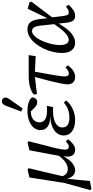

<svg xmlns="http://www.w3.org/2000/svg" viewBox="501 -1324 1002 2062"><g transform="rotate(-90 1002.0 -293.0)"><path d="M423 13Q389 13 370 -9Q351 -31 351 -70Q351 -81 352.5 -93Q354 -105 356 -116Q322 -51 282.5 -19Q243 13 205 13Q170 13 147 -10Q124 -33 113 -74L89 171L9 188L-9 177L68 -102L127 -478L211 -498L227 -486Q206 -400 190.5 -335.5Q175 -271 163.5 -220Q152 -169 141 -122Q152 -93 172 -79.5Q192 -66 217 -66Q250 -66 285 -87.5Q320 -109 360 -162L419 -478L502 -498L516 -486L469 -301Q447 -220 436.5 -171.5Q426 -123 426 -95Q426 -55 457 -55Q472 -55 486.5 -64.5Q501 -74 517 -88L537 -61Q509 -27 482 -7Q455 13 423 13Z M745 13Q669 13 623.5 -19.5Q578 -52 578 -110Q578 -153 605 -185Q632 -217 678.5 -235Q725 -253 784 -253L783 -254Q636 -257 636 -362Q636 -403 663 -433.5Q690 -464 736.5 -481.5Q783 -499 840 -499Q896 -499 935 -485.5Q974 -472 987 -449Q986 -424 972 -409Q958 -394 934 -394Q916 -394 899.5 -404.5Q883 -415 866 -433L836 -463Q780 -462 749.5 -436.5Q719 -411 719 -369Q719 -330 751.5 -309.5Q784 -289 841 -289Q861 -289 870.5 -289.5Q880 -290 897 -291L882 -223Q873 -224 862 -224Q851 -224 837 -224Q756 -224 710 -196.5Q664 -169 664 -125Q664 -85 691.5 -67Q719 -49 768 -49Q818 -49 856 -63Q894 -77 931 -108L954 -83Q917 -38 861.5 -12.5Q806 13 745 13ZM835 -567Q851 -608 866.5 -649Q882 -690 897 -731Q914 -774 944 -774Q963 -774 974 -763Q985 -752 985 -737Q985 -722 978.5 -709.5Q972 -697 958 -678Q936 -647 913.5 -615Q891 -583 868 -551Z M1022 -397 1019 -434Q1047 -453 1075 -464Q1103 -475 1139.5 -480.5Q1176 -486 1228 -486H1441L1430 -411L1263 -419Q1245 -322 1235 -263.5Q1225 -205 1220 -173Q1215 -141 1213.5 -125Q1212 -109 1212 -98Q1212 -55 1244 -55Q1261 -55 1276 -64.5Q1291 -74 1310 -91L1332 -64Q1301 -26 1271 -6.5Q1241 13 1206 13Q1170 13 1148.5 -8.5Q1127 -30 1127 -68Q1127 -81 1130 -102Q1133 -123 1141 -161Q1149 -199 1164.5 -261.5Q1180 -324 1206 -419Z M1549 -154Q1549 -103 1564 -79.5Q1579 -56 1604 -56Q1637 -56 1677 -92Q1717 -128 1774 -212L1760 -339Q1754 -401 1740.5 -425.5Q1727 -450 1700 -450Q1676 -450 1653.5 -430Q1631 -410 1612 -376.5Q1593 -343 1579 -303.5Q1565 -264 1557 -225Q1549 -186 1549 -154ZM1575 13Q1523 13 1493.5 -24Q1464 -61 1464 -130Q1464 -178 1476.5 -229Q1489 -280 1512.5 -328.5Q1536 -377 1567.5 -415.5Q1599 -454 1637 -476.5Q1675 -499 1717 -499Q1767 -499 1793.5 -469Q1820 -439 1828 -367L1837 -285L1939 -497L2013 -475V-454L1847 -234L1860 -123Q1865 -84 1872.5 -69.5Q1880 -55 1900 -55Q1915 -55 1930 -63.5Q1945 -72 1962 -86L1982 -57Q1952 -24 1923 -5.5Q1894 13 1862 13Q1829 13 1811.5 -9Q1794 -31 1788 -88L1780 -164Q1722 -64 1672 -25.5Q1622 13 1575 13Z"/></g></svg>

Font: Source Serif 4 SmText
Style: Italic
Weight: 400
Italic angle: -12°
Designer: Frank Grießhammer
Foundry: Adobe
Version: Version 4.005;hotconv 1.1.0;makeotfexe 2.6.0